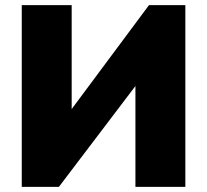

<svg xmlns="http://www.w3.org/2000/svg" viewBox="-20 -730 809 750"><path d="M260 -710H65V0H210L509 -394V0H704V-710H562L260 -304Z"/></svg>

Font: Raleway Black
Style: Regular
Weight: 900
Designer: Matt McInerney, Pablo Impallari, Rodrigo Fuenzalida
Foundry: Matt McInerney, Pablo Impallari, Rodrigo Fuenzalida
Version: Version 3.000g; ttfautohint (v1.5) -l 8 -r 28 -G 28 -x 14 -D